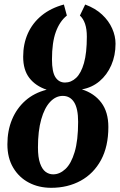

<svg xmlns="http://www.w3.org/2000/svg" viewBox="-20 -840 544 870"><path d="M212 11Q155.5 11 110.8 -12.5Q66 -36 39.8 -80.2Q13.5 -124.5 13.5 -186Q13.5 -248 34.5 -298.5Q55.5 -349 95 -384Q134.5 -419 191.5 -433.5Q141 -450.5 113 -486.8Q85 -523 85 -583Q85 -641 106.2 -688.5Q127.5 -736 168.8 -769.8Q210 -803.5 269.5 -819.5L283 -769.5Q250.5 -743.5 233 -695.5Q215.5 -647.5 215.5 -571Q215.5 -514 231.2 -490Q247 -466 274.5 -466Q302.5 -466 325 -487.2Q347.5 -508.5 360.5 -554.2Q373.5 -600 373.5 -674Q373.5 -708 365.5 -731.8Q357.5 -755.5 342 -769.5L366 -819.5Q412 -802.5 442.5 -774Q473 -745.5 488.2 -711Q503.5 -676.5 503.5 -642Q503.5 -588.5 484.2 -544.5Q465 -500.5 430.8 -471.8Q396.5 -443 351 -435Q407 -417.5 439 -375Q471 -332.5 471 -264.5Q471 -176.5 437.8 -115Q404.5 -53.5 345.8 -21.2Q287 11 212 11ZM221 -50Q250.5 -50 276.5 -74.2Q302.5 -98.5 318.2 -151Q334 -203.5 334 -288Q334 -348 315.8 -376.8Q297.5 -405.5 264.5 -405.5Q232.5 -405.5 207 -378.2Q181.5 -351 166.8 -299Q152 -247 152 -172Q152 -127 161.5 -100Q171 -73 186.5 -61.5Q202 -50 221 -50Z"/></svg>

Font: Merriweather 24pt SemiCondensed
Style: Bold Italic
Weight: 700
Width: 4
Italic angle: -7.8°
Designer: Eben Sorkin
Foundry: Eben Sorkin
Version: Version 2.101